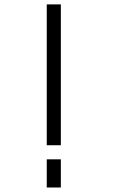

<svg xmlns="http://www.w3.org/2000/svg" viewBox="-20 -832 540 852"><path d="M187.5 -125H250V0H187.5ZM187.5 -812.5H250V-187.5H187.5Z"/></svg>

Font: HE실루아
Style: regular
Weight: 500
Monospace: yes
Designer: Taeyun An (WindowsTiger)
Version: v1